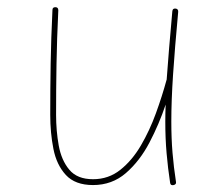

<svg xmlns="http://www.w3.org/2000/svg" viewBox="-20 -517 629 545"><path d="M485.8 -483.4Q476.1 -378.9 471.2 -304.7Q466.3 -230.5 466.3 -172.4Q466.3 -124 469.7 -83.3Q473.1 -42.5 479.5 -1Q481 6.3 473.1 8.3Q463.9 10.3 462.9 2Q456.5 -40 452.9 -81.8Q449.2 -123.5 449.2 -172.4Q449.2 -195.3 450.2 -220.2Q431.6 -164.6 404.1 -112.1Q376.5 -59.6 337.2 -25.6Q297.9 8.3 244.1 8.3Q193.4 8.3 167 -20.3Q140.6 -48.8 131.6 -94.5Q122.6 -140.1 122.6 -190.9Q122.6 -265.1 123.8 -336.4Q125 -407.7 128.9 -488.8Q128.9 -496.6 137.2 -496.6Q145.5 -496.6 145.5 -487.8Q141.6 -406.7 140.4 -335.9Q139.2 -265.1 139.2 -190.9Q139.2 -146 146.7 -104Q154.3 -62 176.8 -35.2Q199.2 -8.3 244.1 -8.3Q288.1 -8.3 321.5 -34.9Q355 -61.5 379.9 -104Q404.8 -146.5 422.6 -195.6Q440.4 -244.6 452.6 -289.6L453.1 -291Q456.1 -332 460 -380.1Q463.9 -428.2 469.2 -485.4Q470.2 -493.7 478.5 -492.7Q486.3 -491.7 485.8 -483.4Z"/></svg>

Font: Mikhak-DS1-FD Thin
Style: Regular
Weight: 100
Designer: Amin Abedi
Version: Version 3.2